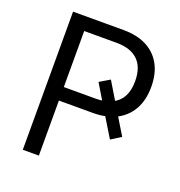

<svg xmlns="http://www.w3.org/2000/svg" viewBox="-128 -813 863 921"><g transform="rotate(20 303.5 -352.5)"><path d="M89 0V-705H347Q416 -705 464.5 -680Q513 -655 539 -608Q565 -561 565 -494Q565 -424 536.5 -375.5Q508 -327 455 -302L457 -318L516 -221L465 -189L398 -299L419 -290Q404 -286 386 -283.5Q368 -281 347 -281H171V0ZM171 -350H335Q347 -350 357.5 -351Q368 -352 378 -355L373 -340L319 -430L371 -461L430 -363L416 -367Q483 -399 483 -493Q483 -564 445.5 -600Q408 -636 336 -636H171Z"/></g></svg>

Font: Nunito Sans 10pt SemiCondensed
Style: Regular
Weight: 400
Width: 4
Designer: Vernon Adams
Foundry: Vernon Adams
Version: Version 3.101;gftools[0.9.27]